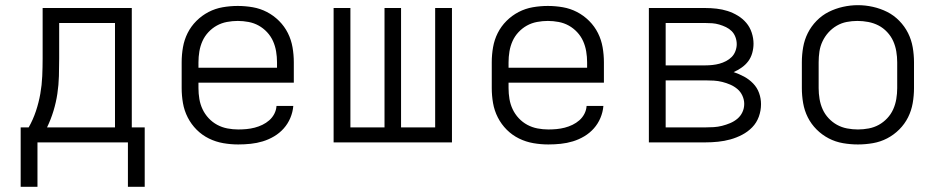

<svg xmlns="http://www.w3.org/2000/svg" viewBox="-20 -551 3640 743"><path d="M60 172V-58H91Q108 -88 119 -121Q130 -154 136 -188Q142 -222 143.5 -256.5Q145 -291 145 -325V-520H490V-58H540V172H475V0H125V172ZM162 -58H425V-462H209V-325Q209 -291 208 -256.5Q207 -222 202 -188.5Q197 -155 187 -122Q177 -89 162 -58Z M902 8Q873 8 844 3Q815 -2 788.5 -15Q762 -28 741 -49Q720 -70 706.5 -96.5Q693 -123 688 -152Q683 -181 683 -210V-310Q683 -339 688 -368Q693 -397 706 -423Q719 -449 740 -470Q761 -491 787 -504.5Q813 -518 842 -523Q871 -528 900 -528Q929 -528 958 -523Q987 -518 1013 -504.5Q1039 -491 1060 -470Q1081 -449 1094 -423Q1107 -397 1112 -368Q1117 -339 1117 -310V-231H748V-210Q748 -189 751.5 -168Q755 -147 764 -128Q773 -109 787.5 -93.5Q802 -78 820.5 -68Q839 -58 860 -54Q881 -50 902 -50Q918 -50 934 -51.5Q950 -53 965.5 -57Q981 -61 995.5 -68Q1010 -75 1022 -85.5Q1034 -96 1041.5 -110.5Q1049 -125 1050 -141H1115Q1113 -117 1103.5 -94.5Q1094 -72 1078 -54Q1062 -36 1041 -23.5Q1020 -11 997 -4Q974 3 950 5.5Q926 8 902 8ZM748 -289H1052V-310Q1052 -331 1048.5 -352Q1045 -373 1036.5 -392Q1028 -411 1013.5 -426.5Q999 -442 981 -452Q963 -462 942 -466Q921 -470 900 -470Q879 -470 858 -466Q837 -462 819 -452Q801 -442 786.5 -426.5Q772 -411 763.5 -392Q755 -373 751.5 -352Q748 -331 748 -310Z M1271 0V-520H1336V-58H1468V-520H1532V-58H1664V-520H1729V0Z M2102 8Q2073 8 2044 3Q2015 -2 1988.5 -15Q1962 -28 1941 -49Q1920 -70 1906.5 -96.5Q1893 -123 1888 -152Q1883 -181 1883 -210V-310Q1883 -339 1888 -368Q1893 -397 1906 -423Q1919 -449 1940 -470Q1961 -491 1987 -504.5Q2013 -518 2042 -523Q2071 -528 2100 -528Q2129 -528 2158 -523Q2187 -518 2213 -504.5Q2239 -491 2260 -470Q2281 -449 2294 -423Q2307 -397 2312 -368Q2317 -339 2317 -310V-231H1948V-210Q1948 -189 1951.5 -168Q1955 -147 1964 -128Q1973 -109 1987.5 -93.5Q2002 -78 2020.5 -68Q2039 -58 2060 -54Q2081 -50 2102 -50Q2118 -50 2134 -51.5Q2150 -53 2165.5 -57Q2181 -61 2195.5 -68Q2210 -75 2222 -85.5Q2234 -96 2241.5 -110.5Q2249 -125 2250 -141H2315Q2313 -117 2303.5 -94.5Q2294 -72 2278 -54Q2262 -36 2241 -23.5Q2220 -11 2197 -4Q2174 3 2150 5.5Q2126 8 2102 8ZM1948 -289H2252V-310Q2252 -331 2248.5 -352Q2245 -373 2236.5 -392Q2228 -411 2213.5 -426.5Q2199 -442 2181 -452Q2163 -462 2142 -466Q2121 -470 2100 -470Q2079 -470 2058 -466Q2037 -462 2019 -452Q2001 -442 1986.5 -426.5Q1972 -411 1963.5 -392Q1955 -373 1951.5 -352Q1948 -331 1948 -310Z M2491 0V-520H2709Q2731 -520 2753 -517.5Q2775 -515 2795.5 -508.5Q2816 -502 2835 -490.5Q2854 -479 2868 -462.5Q2882 -446 2889 -424.5Q2896 -403 2896 -382Q2896 -364 2891 -346Q2886 -328 2875.5 -314Q2865 -300 2850 -289.5Q2835 -279 2819 -272Q2840 -265 2859.5 -254.5Q2879 -244 2894.5 -228Q2910 -212 2917.5 -191Q2925 -170 2925 -148Q2925 -123 2916.5 -99.5Q2908 -76 2891 -58.5Q2874 -41 2852 -29.5Q2830 -18 2806.5 -11.5Q2783 -5 2758.5 -2.5Q2734 0 2709 0ZM2556 -298H2709Q2723 -298 2737 -299.5Q2751 -301 2764 -304.5Q2777 -308 2789.5 -314.5Q2802 -321 2811.5 -330.5Q2821 -340 2826 -353.5Q2831 -367 2831 -380Q2831 -394 2826 -407.5Q2821 -421 2811.5 -430.5Q2802 -440 2789.5 -446Q2777 -452 2763.5 -456Q2750 -460 2736.5 -461Q2723 -462 2709 -462H2556ZM2709 -58Q2726 -58 2742 -59Q2758 -60 2774 -64Q2790 -68 2805.5 -74.5Q2821 -81 2833.5 -91.5Q2846 -102 2853 -117Q2860 -132 2860 -149Q2860 -165 2853 -180.5Q2846 -196 2833.5 -206.5Q2821 -217 2806 -223.5Q2791 -230 2775 -234Q2759 -238 2742.5 -239Q2726 -240 2709 -240H2556V-58Z M3300 8Q3271 8 3242 3Q3213 -2 3187 -15.5Q3161 -29 3140 -50Q3119 -71 3106 -97Q3093 -123 3088 -152Q3083 -181 3083 -210V-310Q3083 -339 3088 -368Q3093 -397 3106 -423Q3119 -449 3140 -470.5Q3161 -492 3187 -505Q3213 -518 3242 -524.5Q3271 -531 3300 -531Q3329 -531 3358 -524.5Q3387 -518 3413 -505Q3439 -492 3460 -470.5Q3481 -449 3494 -423Q3507 -397 3512 -368Q3517 -339 3517 -310V-210Q3517 -181 3512 -152Q3507 -123 3494 -97Q3481 -71 3460 -50Q3439 -29 3413 -15.5Q3387 -2 3358 3Q3329 8 3300 8ZM3300 -50Q3321 -50 3342 -54Q3363 -58 3381 -68Q3399 -78 3413.5 -93.5Q3428 -109 3436.5 -128Q3445 -147 3448.5 -168Q3452 -189 3452 -210V-310Q3452 -331 3448.5 -352Q3445 -373 3436.5 -392Q3428 -411 3413 -427Q3398 -443 3379.5 -452.5Q3361 -462 3340 -466Q3319 -470 3298 -470Q3277 -470 3256.5 -466Q3236 -462 3218 -451.5Q3200 -441 3186 -425.5Q3172 -410 3163 -391Q3154 -372 3151 -351.5Q3148 -331 3148 -310V-210Q3148 -189 3151.5 -168Q3155 -147 3163.5 -128Q3172 -109 3186.5 -93.5Q3201 -78 3219 -68Q3237 -58 3258 -54Q3279 -50 3300 -50Z"/></svg>

Font: Iosevka Custom Light Extended
Style: Regular
Weight: 300
Width: 7
Monospace: yes
Designer: Belleve Invis
Foundry: Belleve Invis
Version: Version 11.2.4; ttfautohint (v1.8.4)